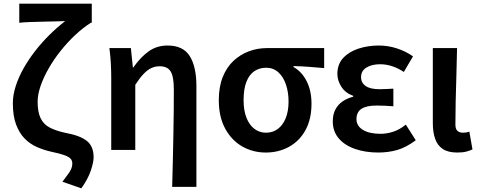

<svg xmlns="http://www.w3.org/2000/svg" viewBox="-20 -817 2614 1046"><path d="M423 209 320 173Q338 149 350 133Q362 117 368 103Q374 89 374 74Q374 58 364.5 47.5Q355 37 330 28Q305 19 257 9Q217 0 180 -16.5Q143 -33 114 -62.5Q85 -92 67.5 -139Q50 -186 50 -255Q50 -299 65.5 -347.5Q81 -396 108 -444Q135 -492 171 -538.5Q207 -585 249 -626.5Q291 -668 335 -702Q315 -701 283.5 -700.5Q252 -700 216 -699Q180 -698 146 -697Q112 -696 85 -693V-797H480V-693H475Q431 -665 389 -625.5Q347 -586 310 -539.5Q273 -493 245 -444Q217 -395 201 -348.5Q185 -302 185 -262Q185 -207 201 -173.5Q217 -140 250 -122.5Q283 -105 333 -94Q416 -79 453 -49.5Q490 -20 490 40Q490 67 474.5 113Q459 159 423 209Z M918 201Q920 135 921.5 63.5Q923 -8 924.5 -78Q926 -148 926.5 -212.5Q927 -277 927 -331Q927 -400 909.5 -428Q892 -456 850 -456Q825 -456 804 -446Q783 -436 762 -414Q741 -392 717 -355V0H586V-393Q586 -427 584 -468.5Q582 -510 576 -555H693L704 -449H706Q745 -505 789.5 -537Q834 -569 893 -569Q978 -569 1014 -511Q1050 -453 1050 -348V201Z M1428 14Q1358 14 1300 -19Q1242 -52 1207 -116Q1172 -180 1172 -271Q1172 -344 1193.5 -397.5Q1215 -451 1252 -485.5Q1289 -520 1336 -537.5Q1383 -555 1434 -555H1746V-446Q1700 -450 1662 -453Q1624 -456 1579 -457V-452Q1625 -426 1651 -374Q1677 -322 1677 -252Q1677 -169 1645 -109.5Q1613 -50 1556 -18Q1499 14 1428 14ZM1429 -94Q1466 -94 1493.5 -114.5Q1521 -135 1536.5 -173Q1552 -211 1552 -264Q1552 -314 1538 -356Q1524 -398 1496.5 -423Q1469 -448 1430 -448Q1394 -448 1366 -429.5Q1338 -411 1322.5 -371.5Q1307 -332 1307 -271Q1307 -216 1322.5 -176Q1338 -136 1366 -115Q1394 -94 1429 -94Z M2041 14Q1971 14 1914.5 -5.5Q1858 -25 1825.5 -63Q1793 -101 1793 -156Q1793 -194 1807.5 -221Q1822 -248 1847 -265Q1872 -282 1904 -290V-295Q1862 -310 1840 -344Q1818 -378 1818 -414Q1818 -467 1849.5 -501Q1881 -535 1932.5 -552Q1984 -569 2044 -569Q2094 -569 2142 -553.5Q2190 -538 2230 -510L2180 -425Q2150 -445 2117.5 -456Q2085 -467 2050 -467Q2006 -467 1976.5 -449Q1947 -431 1947 -397Q1947 -366 1972 -348.5Q1997 -331 2048 -331Q2065 -331 2084 -332Q2103 -333 2123 -334V-238Q2098 -240 2075.5 -241Q2053 -242 2031 -242Q1976 -242 1949 -224Q1922 -206 1922 -168Q1922 -131 1957 -109.5Q1992 -88 2054 -88Q2086 -88 2121 -99Q2156 -110 2191 -138L2245 -53Q2193 -14 2144.5 0Q2096 14 2041 14Z M2471 14Q2421 14 2392 -5.5Q2363 -25 2350.5 -61Q2338 -97 2338 -146V-555H2470Q2469 -486 2466.5 -411Q2464 -336 2462.5 -266Q2461 -196 2461 -139Q2461 -114 2472 -104Q2483 -94 2504 -94Q2511 -94 2520 -95.5Q2529 -97 2537 -100L2554 -3Q2539 4 2520 9Q2501 14 2471 14Z"/></svg>

Font: Noto Sans KR SemiBold
Style: Regular
Weight: 600
Designer: Ryoko NISHIZUKA  (kana, bopomofo & ideographs); Paul D. Hunt (Latin, Greek & Cyrillic); Sandoll Communications , Soo-you
Foundry: Adobe
Version: Version 2.004-H2;hotconv 1.0.118;makeotfexe 2.5.65603